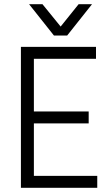

<svg xmlns="http://www.w3.org/2000/svg" viewBox="-20 -898 530 918"><path d="M301 -728 420 -878H356L270 -771L183 -878H119L238 -728ZM142 -57V-308H404V-365H142V-617H439V-674H80V0H445V-57Z"/></svg>

Font: Hind Light
Style: Regular
Weight: 300
Designer: Manushi Parikh, Satya Rajpurohit
Foundry: Indian Type Foundry
Version: Version 1.201;PS 1.0;hotconv 1.0.78;makeotf.lib2.5.61930; tt